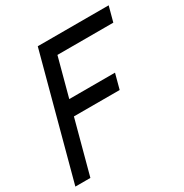

<svg xmlns="http://www.w3.org/2000/svg" viewBox="-192 -852 946 985"><g transform="rotate(-30 280.5 -360.0)"><path d="M-26.5 0H62.5L147.1 -315.5H418.1L441.9 -404.5H170.9L231.6 -631H562.6L586.5 -720H166.5Z"/></g></svg>

Font: Manrope
Style: MediumItalic
Weight: 500
Italic angle: -15°
Designer: Mikhail Sharanda
Foundry: Mikhail Sharanda
Version: Version 4.502;hotconv 1.0.109;makeotfexe 2.5.65596